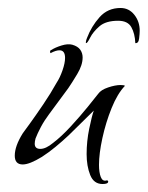

<svg xmlns="http://www.w3.org/2000/svg" viewBox="-20 -408 370 481"><path d="M282 -388Q303 -388 316.5 -371Q330 -354 330 -331Q330 -324 328.5 -311.5Q327 -299 319 -300Q318 -324 309 -340Q300 -356 276 -356Q245 -356 229 -342Q213 -328 206 -314Q199 -300 196 -300Q195 -300 195 -302Q195 -304 196 -307.5Q197 -311 198 -313Q209 -342 229.5 -365Q250 -388 282 -388ZM237 53Q215 53 206 30.5Q197 8 197 -22Q197 -54 203.5 -85.5Q210 -117 215 -131L152 -69Q136 -54 119 -40Q102 -26 85 -15Q54 4 37 4Q17 4 17 -18Q17 -42 37 -74Q40 -78 54.5 -98Q69 -118 88 -146Q107 -174 122 -201Q130 -213 136.5 -231.5Q143 -250 143 -263Q143 -282 129 -282Q120 -282 107 -275Q106 -274 105.5 -278Q105 -282 109 -283Q118 -289 134 -294Q150 -299 161 -296Q175 -292 181 -283.5Q187 -275 187 -264Q187 -245 173.5 -222.5Q160 -200 151 -187L103 -122Q91 -106 82.5 -90Q74 -74 69 -61Q68 -57 67.5 -54Q67 -51 67 -48Q67 -35 81 -35Q95 -35 113 -50Q134 -66 157.5 -91.5Q181 -117 200 -140.5Q219 -164 226 -173Q233 -183 251 -189Q269 -195 282 -195Q291 -195 293 -193Q274 -173 259.5 -137Q245 -101 236.5 -62Q228 -23 228 5Q228 24 232.5 35.5Q237 47 247 44H248Q251 44 251 47Q251 53 237 53Z"/></svg>

Font: Grey Qo
Style: Regular
Weight: 400
Designer: Robert E. Leuschke
Foundry: Robert E. Leuschke
Version: Version 2.010